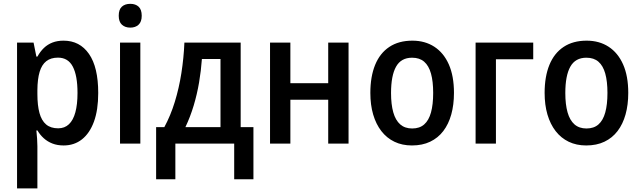

<svg xmlns="http://www.w3.org/2000/svg" viewBox="-20 -769 3428 1028"><path d="M320.3 -551.3Q407.2 -551.3 456.5 -480.2Q505.9 -409.2 505.9 -271Q505.9 -180.7 483.2 -118.2Q460.4 -55.7 418.9 -22.9Q377.4 9.8 320.8 9.8Q287.1 9.8 260.7 -0.5Q234.4 -10.7 214.4 -28.8Q194.3 -46.9 180.7 -70.3H174.8Q177.2 -47.9 178.7 -25.6Q180.2 -3.4 180.2 14.2V239.7H71.3V-541H159.7L174.8 -465.8H180.2Q195.3 -493.2 215.1 -512.2Q234.9 -531.2 261 -541.3Q287.1 -551.3 320.3 -551.3ZM290.5 -460.4Q252 -460.4 227.8 -441.4Q203.6 -422.4 192.1 -384Q180.7 -345.7 180.2 -287.1V-265.6Q180.2 -204.6 191.4 -163.8Q202.6 -123 227.1 -102.5Q251.5 -82 291.5 -82Q326.2 -82 349.1 -103.8Q372.1 -125.5 383.5 -167.7Q395 -210 395 -271.5Q395 -363.8 369.9 -412.1Q344.7 -460.4 290.5 -460.4Z M731.4 -541V0H622.6V-541ZM677.7 -748.5Q705.6 -748.5 722.2 -733.2Q738.8 -717.8 738.8 -684.6Q738.8 -652.3 721.9 -636.7Q705.1 -621.1 677.7 -621.1Q649.9 -621.1 632.8 -636.7Q615.7 -652.3 615.7 -684.6Q615.7 -718.3 632.6 -733.4Q649.4 -748.5 677.7 -748.5Z M1268.6 -541V-88.4H1336.9V190.9H1233.9V0H918.9V190.9H815.9V-88.4H859.9Q893.1 -149.4 915.8 -223.1Q938.5 -296.9 951.2 -377.9Q963.9 -459 967.3 -541ZM1160.6 -453.1H1061Q1056.6 -390.6 1045.9 -327.6Q1035.2 -264.6 1017.1 -204.1Q999 -143.6 972.7 -88.4H1160.6Z M1534.7 -541V-323.7H1737.3V-541H1846.2V0H1737.3V-234.9H1534.7V0H1425.8V-541Z M2410.6 -271.5Q2410.6 -208 2396.2 -156.2Q2381.8 -104.5 2353.5 -67.4Q2325.2 -30.3 2283.2 -10.3Q2241.2 9.8 2185.5 9.8Q2133.3 9.8 2092 -10Q2050.8 -29.8 2022 -66.9Q1993.2 -104 1978 -155.8Q1962.9 -207.5 1962.9 -271.5Q1962.9 -358.9 1988.5 -421.6Q2014.2 -484.4 2064.5 -517.8Q2114.7 -551.3 2188 -551.3Q2255.4 -551.3 2305.4 -518.8Q2355.5 -486.3 2383.1 -424.1Q2410.6 -361.8 2410.6 -271.5ZM2073.7 -271Q2073.7 -210 2085.7 -167.5Q2097.7 -125 2122.8 -103Q2147.9 -81.1 2187 -81.1Q2226.6 -81.1 2251.2 -102.8Q2275.9 -124.5 2287.6 -167Q2299.3 -209.5 2299.3 -271.5Q2299.3 -333 2287.6 -375Q2275.9 -417 2251.2 -438.5Q2226.6 -460 2186.5 -460Q2127.4 -460 2100.6 -412.1Q2073.7 -364.3 2073.7 -271Z M2835 -541V-451.7H2635.3V0H2526.4V-541Z M3343.8 -271.5Q3343.8 -208 3329.3 -156.2Q3314.9 -104.5 3286.6 -67.4Q3258.3 -30.3 3216.3 -10.3Q3174.3 9.8 3118.7 9.8Q3066.4 9.8 3025.1 -10Q2983.9 -29.8 2955.1 -66.9Q2926.3 -104 2911.1 -155.8Q2896 -207.5 2896 -271.5Q2896 -358.9 2921.6 -421.6Q2947.3 -484.4 2997.6 -517.8Q3047.9 -551.3 3121.1 -551.3Q3188.5 -551.3 3238.5 -518.8Q3288.6 -486.3 3316.2 -424.1Q3343.8 -361.8 3343.8 -271.5ZM3006.8 -271Q3006.8 -210 3018.8 -167.5Q3030.8 -125 3055.9 -103Q3081.1 -81.1 3120.1 -81.1Q3159.7 -81.1 3184.3 -102.8Q3209 -124.5 3220.7 -167Q3232.4 -209.5 3232.4 -271.5Q3232.4 -333 3220.7 -375Q3209 -417 3184.3 -438.5Q3159.7 -460 3119.6 -460Q3060.5 -460 3033.7 -412.1Q3006.8 -364.3 3006.8 -271Z"/></svg>

Font: Open Sans SemiCondensed SemiBold
Style: Regular
Weight: 600
Width: 4
Designer: Monotype Design Team
Foundry: Monotype Imaging Inc.
Version: Version 3.000